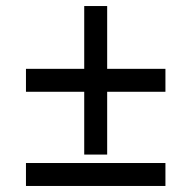

<svg xmlns="http://www.w3.org/2000/svg" viewBox="-20 -693 634 636"><path d="M528 -153V-77H66V-153ZM528 -389H335V-181H259V-389H66V-465H259V-673H335V-465H528Z"/></svg>

Font: AmikoRegular
Style: Regular
Weight: 400
Designer: Pablo Impallari, Rodrigo Fuenzalida, Andres Torresi
Foundry: Impallari Type
Version: Version 1.000; ttfautohint (v1.3)